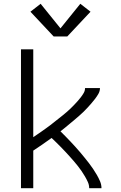

<svg xmlns="http://www.w3.org/2000/svg" viewBox="-20 -996 640 1016"><path d="M91 0V-735H156V-270Q167 -278 178.5 -285.5Q190 -293 201 -301Q212 -309 223.5 -317Q235 -325 246 -333.5Q257 -342 267.5 -350.5Q278 -359 289 -367.5Q300 -376 310.5 -384.5Q321 -393 331.5 -402Q342 -411 352 -420.5Q362 -430 371.5 -440Q381 -450 390 -460Q399 -470 407.5 -481Q416 -492 423 -504Q430 -516 430 -530H509Q509 -514 501 -500Q493 -486 483.5 -473.5Q474 -461 463.5 -449Q453 -437 442.5 -425.5Q432 -414 420.5 -403Q409 -392 397 -381.5Q385 -371 373 -361Q361 -351 349 -341Q337 -331 325 -321Q313 -311 300 -301Q313 -288 326.5 -274.5Q340 -261 352.5 -247.5Q365 -234 378 -220Q391 -206 403 -191.5Q415 -177 427 -162.5Q439 -148 450.5 -133Q462 -118 472.5 -102.5Q483 -87 492.5 -70.5Q502 -54 509.5 -36.5Q517 -19 517 0H452Q452 -17 445 -32.5Q438 -48 429.5 -62.5Q421 -77 411.5 -91Q402 -105 391.5 -118Q381 -131 370 -144Q359 -157 347.5 -169.5Q336 -182 324.5 -194.5Q313 -207 301 -219Q289 -231 277 -243Q265 -255 253 -266Q229 -249 205 -232Q181 -215 156 -199V0ZM264 -803 141 -934 195 -976 300 -846 405 -976 459 -934 336 -803Z"/></svg>

Font: Iosevka Curly Light Extended
Style: Regular
Weight: 300
Width: 7
Monospace: yes
Designer: Belleve Invis
Foundry: Belleve Invis
Version: Version 11.1.0; ttfautohint (v1.8.3)